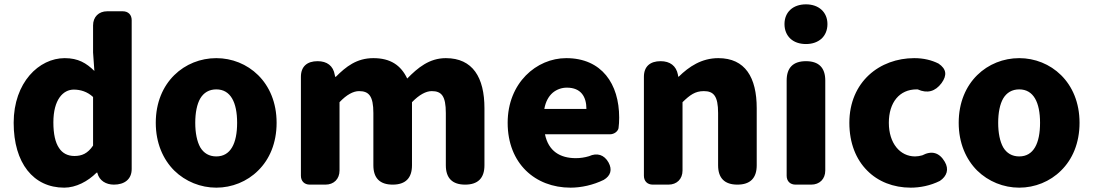

<svg xmlns="http://www.w3.org/2000/svg" viewBox="-20 -851 5036 885"><path d="M587 -399V-758C587 -783 571 -799 546 -799H498H474C435 -799 409 -773 409 -734V-609L415 -524C378 -560 341 -583 278 -583C160 -583 43 -471 43 -285C43 -99 134 14 276 14C330 14 385 -15 425 -55H429V-53C438 -18 469 0 505 0C553 0 587 -24 587 -72ZM252 -169C235 -194 226 -233 226 -287C226 -392 271 -438 320 -438C350 -438 382 -429 409 -404V-292V-180C384 -143 357 -132 323 -132C293 -132 268 -144 252 -169Z M1170 -65C1222 -116 1255 -191 1255 -285C1255 -473 1121 -583 977 -583C832 -583 698 -473 698 -285C698 -191 732 -116 783 -65C835 -14 905 14 977 14C1049 14 1119 -14 1170 -65ZM903 -397C919 -424 944 -439 977 -439C1043 -439 1073 -379 1073 -285C1073 -190 1043 -130 977 -130C944 -130 919 -145 903 -172C888 -199 880 -238 880 -285C880 -332 888 -371 903 -397Z M1367 -284V-41C1367 -16 1383 0 1408 0H1456H1480C1519 0 1545 -26 1545 -65V-380C1578 -415 1609 -431 1635 -431C1680 -431 1701 -409 1701 -330V-89C1701 -30 1731 0 1790 0C1849 0 1879 -30 1879 -89V-380C1913 -415 1944 -431 1970 -431C2015 -431 2035 -409 2035 -330V-89C2035 -30 2065 0 2124 0C2183 0 2213 -30 2213 -89V-352C2213 -494 2159 -583 2035 -583C1959 -583 1906 -539 1857 -489C1828 -550 1780 -583 1701 -583C1624 -583 1575 -544 1528 -497H1525L1523 -506C1516 -548 1487 -569 1444 -569C1396 -569 1367 -545 1367 -497Z M2404 -65C2456 -14 2528 14 2610 14C2659 14 2714 2 2763 -22C2795 -41 2803 -69 2785 -102C2765 -138 2732 -148 2695 -131C2675 -125 2655 -122 2634 -122C2562 -122 2508 -154 2492 -232H2659H2791C2812 -232 2828 -246 2831 -260C2833 -274 2834 -292 2834 -309C2834 -464 2754 -583 2590 -583C2453 -583 2320 -469 2320 -285C2320 -191 2352 -116 2404 -65ZM2527 -423C2546 -439 2569 -447 2593 -447C2658 -447 2683 -405 2683 -349H2586H2489C2495 -383 2509 -407 2527 -423Z M2948 -284V-41C2948 -16 2964 0 2989 0H3037H3061C3100 0 3126 -26 3126 -65V-380C3160 -413 3184 -431 3224 -431C3269 -431 3290 -409 3290 -330V-89C3290 -30 3320 0 3379 0C3438 0 3468 -30 3468 -89V-352C3468 -494 3415 -583 3291 -583C3214 -583 3156 -544 3109 -498H3106L3105 -506C3097 -548 3068 -569 3025 -569C2977 -569 2948 -545 2948 -497Z M3784 -284V-480C3784 -539 3754 -569 3695 -569C3636 -569 3606 -539 3606 -480V-41C3606 -16 3622 0 3647 0H3695H3719C3758 0 3784 -26 3784 -65ZM3623 -673C3640 -657 3665 -648 3695 -648C3725 -648 3749 -657 3767 -673C3784 -689 3794 -712 3794 -740C3794 -795 3754 -831 3695 -831C3635 -831 3596 -795 3596 -740C3596 -712 3606 -689 3623 -673Z M3977 -65C4027 -14 4098 14 4178 14C4220 14 4268 5 4312 -17C4345 -39 4355 -71 4335 -105C4310 -148 4275 -158 4231 -135C4220 -132 4209 -130 4198 -130C4129 -130 4077 -190 4077 -285C4077 -379 4126 -439 4205 -439C4207 -439 4208 -439 4210 -439C4254 -419 4291 -429 4320 -468C4346 -504 4343 -533 4306 -558C4274 -574 4237 -583 4194 -583C4115 -583 4040 -556 3985 -505C3930 -454 3895 -379 3895 -285C3895 -191 3926 -116 3977 -65Z M4871 -65C4923 -116 4956 -191 4956 -285C4956 -473 4822 -583 4678 -583C4533 -583 4399 -473 4399 -285C4399 -191 4433 -116 4484 -65C4536 -14 4606 14 4678 14C4750 14 4820 -14 4871 -65ZM4604 -397C4620 -424 4645 -439 4678 -439C4744 -439 4774 -379 4774 -285C4774 -190 4744 -130 4678 -130C4645 -130 4620 -145 4604 -172C4589 -199 4581 -238 4581 -285C4581 -332 4589 -371 4604 -397Z"/></svg>

Font: GenSenRounded2 TW H
Style: Regular
Weight: 900
Version: Version 2.100;PS 2.1;hotconv 16.6.51;makeotf.lib2.5.65220 DE